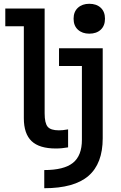

<svg xmlns="http://www.w3.org/2000/svg" viewBox="-20 -775 640 1015"><path d="M214 124Q318 124 365.5 86Q413 48 413 -36V-426H292V-520H523V-44Q523 90 447.5 155Q372 220 214 220ZM275 10Q188 10 147 -29Q106 -68 106 -150V-636H8V-730H216V-176Q216 -124 232 -105Q248 -86 291 -86Q300 -86 312 -87Q324 -88 340 -91V4Q323 7 307.5 8.5Q292 10 275 10ZM452 -597Q415 -597 392 -618Q369 -639 369 -676Q369 -713 392 -734Q415 -755 452 -755Q490 -755 512.5 -734Q535 -713 535 -676Q535 -639 512.5 -618Q490 -597 452 -597Z"/></svg>

Font: M PLUS Code Latin 60 Medium
Style: Regular
Weight: 500
Width: 7
Monospace: yes
Designer: Coji Morishita
Foundry: UNDERFOREST DESIGN
Version: Version 1.005; ttfautohint (v1.8.3)